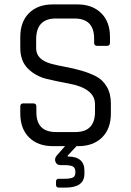

<svg xmlns="http://www.w3.org/2000/svg" viewBox="-20 -663 595 871"><path d="M144 -484V-444Q144 -393 211 -374Q241 -366 277 -359.5Q313 -353 349.5 -342.5Q386 -332 416 -316.5Q446 -301 464.5 -269.5Q483 -238 483 -193V-148Q483 -79 443 -39.5Q403 0 335 0H327L287 43V47Q363 47 363 111V125Q363 188 278 188H247Q234 188 234 175V161Q234 148 247 148H271Q300 148 311 142Q322 136 322 119V117Q322 99 311 92.5Q300 86 271 86H255Q237 86 231.5 71Q226 56 238 42L275 0H220Q152 0 112 -39.5Q72 -79 72 -148V-180Q72 -194 86 -194H131Q145 -194 145 -180V-154Q145 -64 234 -64H322Q411 -64 411 -156V-190Q411 -262 292 -284Q242 -293 192 -305Q142 -317 107 -351.5Q72 -386 72 -446V-495Q72 -564 111.5 -603.5Q151 -643 220 -643H331Q399 -643 439 -603.5Q479 -564 479 -495V-470Q479 -455 466 -455H420Q407 -455 407 -470V-488Q407 -579 318 -579H233Q144 -579 144 -484Z"/></svg>

Font: Rajdhani Medium
Style: Regular
Weight: 500
Designer: Satya Rajpurohit, Jyotish Sonowal
Foundry: Indian Type Foundry
Version: Version 1.201 February 1, 2022